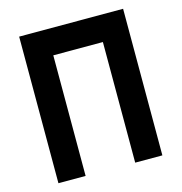

<svg xmlns="http://www.w3.org/2000/svg" viewBox="-109 -837 884 935"><g transform="rotate(-15 333.0 -369.5)"><path d="M71 0V-739H595V0H458V-608H208V0Z"/></g></svg>

Font: Involve
Style: Bold
Weight: 700
Designer: Stefan Peev
Foundry: Context Ltd.
Version: Version 1.001